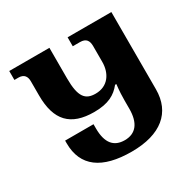

<svg xmlns="http://www.w3.org/2000/svg" viewBox="-158 -882 1071 1060"><g transform="rotate(-30 378.0 -352.0)"><path d="M391 10C577 10 678 -74 678 -222V-714H399V-657H445C484 -657 497 -636 497 -601V-501C497 -429 458 -367 378 -367C314 -367 283 -399 283 -519V-714H27V-657H53C89 -657 102 -635 102 -605V-515C102 -356 171 -283 321 -283C412 -283 459 -311 495 -356H503C498 -313 497 -279 497 -253V-202C497 -112 460 -64 389 -64C321 -64 283 -106 283 -200V-227H102V-210C102 -62 203 10 391 10Z"/></g></svg>

Font: Noto Serif Georgian Extra
Style: Regular
Weight: 800
Designer: Monotype Design Team
Foundry: Monotype Imaging Inc.
Version: Version 1.901